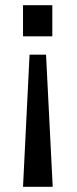

<svg xmlns="http://www.w3.org/2000/svg" viewBox="-20 -549 294 734"><path d="M68 -410V-529H180V-410ZM93 -340H156L181.5 165H68Z"/></svg>

Font: 1883 Sans
Style: Regular
Weight: 400
Designer: 1883 Sans project is a fork of Public Sans.
Version: Version 1.009